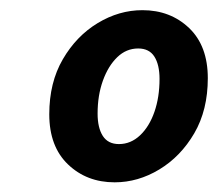

<svg xmlns="http://www.w3.org/2000/svg" viewBox="-20 -733 437 385"><path d="M209.9 -367.4Q153.9 -367.4 116.4 -403.3Q78.8 -439.2 78.8 -503.8Q78.8 -567.6 106 -614.2Q133.1 -660.8 175.9 -686.7Q218.7 -712.6 265.6 -712.6Q321.6 -712.6 359.2 -676.8Q396.7 -641 396.7 -576.2Q396.7 -512.4 369.6 -465.8Q342.4 -419.2 299.6 -393.3Q256.8 -367.4 209.9 -367.4ZM218.5 -444.1Q242.3 -444.1 260.9 -461.7Q279.5 -479.3 289.7 -508.8Q299.9 -538.2 299.9 -574.7Q299.9 -603.3 289.5 -619.6Q279.1 -635.8 257.1 -635.8Q233.2 -635.8 215.1 -618.3Q196.9 -600.7 186.3 -571.2Q175.7 -541.7 175.7 -505.3Q175.7 -476.9 186.1 -460.5Q196.6 -444.1 218.5 -444.1Z"/></svg>

Font: Source Sans 3
Style: Italic
Weight: 200
Italic angle: -11°
Designer: Paul D. Hunt
Foundry: Adobe
Version: Version 3.046;hotconv 1.0.118;makeotfexe 2.5.65603